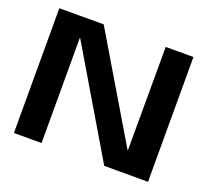

<svg xmlns="http://www.w3.org/2000/svg" viewBox="-115 -825 1080 976"><g transform="rotate(20 424.5 -337.5)"><path d="M48.5 0H198V-568.5H200L537 0H774V-675H624L623 -114.5H622L288.5 -675H48.5Z"/></g></svg>

Font: Anybody SemiExpanded SemiBold
Style: Regular
Weight: 600
Width: 6
Designer: Tyler Finck
Foundry: Etcetera Type Company
Version: Version 1.113;gftools[0.9.25]